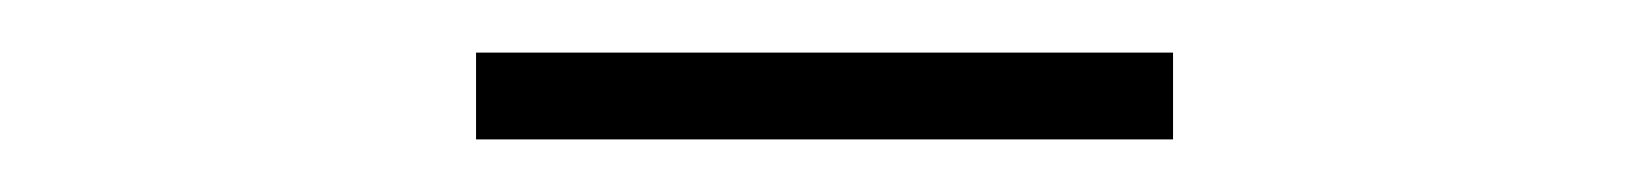

<svg xmlns="http://www.w3.org/2000/svg" viewBox="-20 -722 626 73"><path d="M161 -669H426V-702H161Z"/></svg>

Font: Kinto Sans Thin
Style: Regular
Weight: 100
Designer: Authors: Ryoko NISHIZUKA  (kana & ideographs); Paul D. Hunt (Latin, Greek & Cyrillic); Wenlong ZHANG  (bopomofo); Sandol
Foundry: Adobe Systems Incorporated, ookami Inc.
Version: Version 0.001